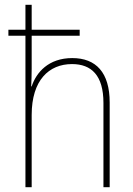

<svg xmlns="http://www.w3.org/2000/svg" viewBox="-20 -780 555 800"><path d="M112 -760H86V-656H15V-631H86V0H112V-301C112 -446 184 -513 280 -513C361 -513 411 -466 411 -351V0H437V-353C437 -478 380 -538 281 -538C182 -538 131 -478 112 -420H110C111 -446 112 -464 112 -495V-631H312V-656H112Z"/></svg>

Font: Noto Sans Sinhala SemiCondensed Thin
Style: Regular
Weight: 100
Width: 4
Designer: Jelle Bosma - Monotype Design Team
Foundry: Monotype Imaging Inc.
Version: Version 2.006